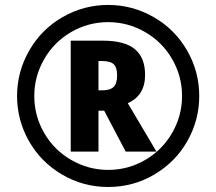

<svg xmlns="http://www.w3.org/2000/svg" viewBox="-20 -744 872 774"><path d="M564.9 -441.9Q564.9 -358.9 495.1 -328.1L610.8 -132.8H486.8L399.9 -297.9H377V-132.8H265.1V-580.1H394Q482.4 -580.1 523.7 -545.9Q564.9 -511.7 564.9 -441.9ZM377 -379.9H392.1Q424.3 -379.9 438.2 -393.8Q452.1 -407.7 452.1 -439.9Q452.1 -471.7 438.5 -484.9Q424.8 -498 391.1 -498H377ZM48.8 -356.9Q48.8 -454.6 97.7 -540Q146.5 -625.5 231.9 -674.8Q317.4 -724.1 416 -724.1Q513.7 -724.1 599.1 -675.3Q684.6 -626.5 733.9 -541Q783.2 -455.6 783.2 -356.9Q783.2 -260.7 735.8 -176.3Q688.5 -91.8 603 -41Q517.6 9.8 416 9.8Q314.9 9.8 229.5 -40.8Q144 -91.3 96.4 -175.8Q48.8 -260.3 48.8 -356.9ZM118.2 -356.9Q118.2 -276.9 158.2 -207.8Q198.2 -138.7 267.6 -98.9Q336.9 -59.1 416 -59.1Q496.1 -59.1 565.2 -99.1Q634.3 -139.2 674.1 -208.5Q713.9 -277.8 713.9 -356.9Q713.9 -437 673.8 -506.1Q633.8 -575.2 564.5 -615Q495.1 -654.8 416 -654.8Q335.9 -654.8 266.8 -614.7Q197.8 -574.7 158 -505.4Q118.2 -436 118.2 -356.9Z"/></svg>

Font: Zoram GWebM
Style: Bold
Weight: 700
Foundry: Ascender Corporation
Version: Version 1.000